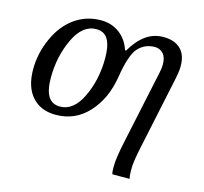

<svg xmlns="http://www.w3.org/2000/svg" viewBox="-111 -670 1098 1035"><g transform="rotate(15 437.5 -153.0)"><path d="M43 -196.8Q43 -285.6 81.1 -370.1Q119.1 -454.6 183.6 -500.2Q248 -545.9 329.1 -545.9Q389.6 -545.9 433.3 -512.7Q477.1 -479.5 495.1 -422.9H501Q534.7 -481.9 578.4 -513.9Q622.1 -545.9 678.2 -545.9Q738.8 -545.9 772.9 -513.7Q807.1 -481.4 807.1 -417Q807.1 -401.9 804.9 -385.3Q802.7 -368.7 798.8 -350.1L710 69.8Q702.6 105.5 697.8 136.5Q692.9 167.5 693.8 193.8Q693.8 207.5 694.8 219Q695.8 230.5 698.2 240.2H602.1Q599.6 231.9 598.9 222.2Q598.1 212.4 598.1 202.1Q598.1 171.4 604 133.8Q609.9 96.2 618.2 58.1L706.1 -355Q711.9 -380.4 711.9 -400.9Q711.9 -441.9 693.4 -461.9Q674.8 -481.9 647 -481.9Q590.8 -481.9 554.4 -442.1Q518.1 -402.3 498.3 -276.6Q478.5 -150.9 405.3 -70.6Q332 9.8 223.1 9.8Q139.2 9.8 91.1 -44.2Q43 -98.1 43 -196.8ZM402.8 -354Q402.8 -422.9 382.3 -458Q361.8 -493.2 316.9 -493.2Q240.2 -493.2 193.6 -394.3Q147 -295.4 147 -176.8Q147 -107.4 168.5 -73.2Q189.9 -39.1 233.9 -39.1Q310.1 -39.1 356.4 -136.7Q402.8 -234.4 402.8 -354Z"/></g></svg>

Font: Droid Serif
Style: Italic
Weight: 400
Italic angle: -12°
Designer: Monotype Design team
Foundry: Monotype Imaging Inc.
Version: Version 1.03